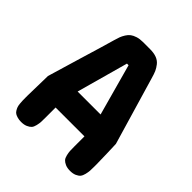

<svg xmlns="http://www.w3.org/2000/svg" viewBox="-195 -821 942 942"><g transform="rotate(45 276.0 -350.0)"><path d="M271 -569.8 196.8 -301.8H356L282.2 -569.8ZM407.2 -606 511.2 -252.9Q511.7 -238.3 513.4 -189.5Q515.1 -140.6 515.1 -115.2V-100.1Q515.1 -81.1 514.4 -70.1Q513.7 -59.1 510 -43.9Q506.3 -28.8 499.5 -20.5Q492.7 -12.2 479 -6.1Q465.3 0 445.8 0Q425.8 0 412.1 -6.1Q398.4 -12.2 391.4 -20Q384.3 -27.8 380.6 -43.5Q377 -59.1 376.5 -69.8Q376 -80.6 376 -100.1V-169.9H175.8V-100.1Q175.8 -80.6 175.3 -69.8Q174.8 -59.1 171.1 -43.5Q167.5 -27.8 160.4 -20Q153.3 -12.2 139.6 -6.1Q126 0 106 0Q91.8 0 80.6 -3.2Q69.3 -6.3 62.3 -10.7Q55.2 -15.1 50 -23.9Q44.9 -32.7 42.5 -39.6Q40 -46.4 38.8 -58.8Q37.6 -71.3 37.4 -78.6Q37.1 -85.9 37.1 -100.1V-115.2Q37.1 -127 40 -252.9Q55.7 -308.1 91.8 -426.8Q127.9 -545.4 145 -606Q149.9 -623.5 154.3 -635.3Q158.7 -647 167 -660.4Q175.3 -673.8 185.8 -681.6Q196.3 -689.5 212.9 -694.8Q229.5 -700.2 251 -700.2H300.8Q327.6 -700.2 346.4 -693.1Q365.2 -686 377 -671.1Q388.7 -656.2 394.8 -642.3Q400.9 -628.4 407.2 -606Z"/></g></svg>

Font: Concert One
Style: Regular
Weight: 400
Designer: Johan Kallas, Mihkel Virkus
Foundry: Johan Kallas, Mihkel Virkus
Version: Version 1.003